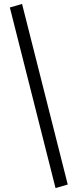

<svg xmlns="http://www.w3.org/2000/svg" viewBox="-20 -760 364 975"><path d="M262 195 30 -722 92 -740 324 177Z"/></svg>

Font: Piazzolla SC SemiBold
Style: Italic
Weight: 600
Italic angle: -11.3°
Designer: Juan Pablo del Peral
Foundry: Huerta Tipografica
Version: Version 1.330